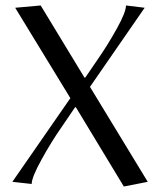

<svg xmlns="http://www.w3.org/2000/svg" viewBox="-20 -661 581 698"><path d="M35.2 -632.8 127.9 -641.1 287.1 -378.9H290L335 -444.8Q372.6 -499 405.3 -558.1Q438 -617.2 438 -641.1L505.9 -632.8L307.1 -345.2L517.1 0L430.2 17.1L255.9 -271H252.9L204.1 -199.2Q166.5 -145.5 130.9 -80.8Q95.2 -16.1 95.2 7.8L24.9 0L235.8 -304.2Z"/></svg>

Font: Resagokr
Style: Regular
Weight: 500
Designer: gluk
Foundry: gluk
Version: Version 0.95